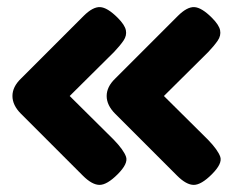

<svg xmlns="http://www.w3.org/2000/svg" viewBox="-20 -508 656 540"><path d="M311 -18Q281 12 260 12Q239 12 213 -14L39 -188Q15 -212 15 -238Q15 -264 39 -287L215 -463Q241 -489 261.5 -488Q282 -487 311 -458Q331 -438 334 -423Q337 -408 327.5 -394Q318 -380 301 -362L176 -238L300 -115Q328 -86 334.5 -67Q341 -48 311 -18ZM576 -18Q546 12 525 12Q504 12 478 -14L304 -188Q280 -212 280 -238Q280 -264 304 -287L480 -463Q506 -489 526.5 -488Q547 -487 576 -458Q596 -438 599 -423Q602 -408 592.5 -394Q583 -380 566 -362L441 -238L565 -115Q593 -86 599.5 -67Q606 -48 576 -18Z"/></svg>

Font: Fredoka SemiBold
Style: Regular
Weight: 600
Designer: Ben Nathan
Foundry: Milena B. Brandão, Ben Nathan
Version: Version 2.001